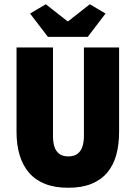

<svg xmlns="http://www.w3.org/2000/svg" viewBox="-20 -874 640 906"><path d="M302 12Q238 12 192 -6.5Q146 -25 116.5 -59.5Q87 -94 72.5 -142.5Q58 -191 58 -252V-650H230V-232Q230 -204 236.5 -182.5Q243 -161 259 -148.5Q275 -136 302 -136Q330 -136 346 -148.5Q362 -161 369 -182.5Q376 -204 376 -232V-650H542V-252Q542 -191 528.5 -142.5Q515 -94 486 -59.5Q457 -25 411.5 -6.5Q366 12 302 12ZM206 -700 122 -810 196 -854 298 -774H302L404 -854L478 -810L394 -700Z"/></svg>

Font: Source Code Pro ExtraLight Black
Style: Regular
Weight: 900
Monospace: yes
Version: Version 1.018;hotconv 1.0.116;makeotfexe 2.5.65601